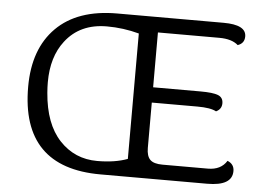

<svg xmlns="http://www.w3.org/2000/svg" viewBox="-51 -784 1173 851"><g transform="rotate(5 535.5 -358.5)"><path d="M397 -656Q277 -656 212 -571Q157 -500 157 -387Q157 -364 159 -340Q170 -202 237.5 -130Q305 -58 405 -58Q484 -58 540 -79V-637Q470 -656 397 -656ZM695 -67H897Q955 -67 981 -109Q1011 -97 1011 -66Q1011 0 900 0H425Q72 0 72 -359Q72 -528 166.5 -622.5Q261 -717 437 -717H910Q1011 -717 1011 -665Q1011 -634 981 -624Q953 -649 897 -649H624V-405H835Q890 -405 913 -396Q936 -387 936 -361Q936 -335 911 -323Q886 -337 827 -337H624V-135Q624 -99 640 -83Q656 -67 695 -67Z"/></g></svg>

Font: Laila
Style: Regular
Weight: 400
Designer: Hitesh Malaviya
Foundry: Indian Type Foundry
Version: Version 1.302;PS 1.0;hotconv 1.0.78;makeotf.lib2.5.61930; tt